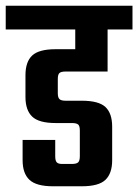

<svg xmlns="http://www.w3.org/2000/svg" viewBox="-40 -651 483 671"><path d="M-20 -631H423V-548H-20ZM223 -594H336V-401H189Q174 -401 168 -396Q162 -391 162 -375V-325Q162 -310 168 -304.5Q174 -299 189 -299H246Q305 -299 328.5 -277Q352 -255 352 -208V-91Q352 -45 328.5 -22.5Q305 0 246 0H145Q87 0 63 -22.5Q39 -45 39 -91V-162H153V-105Q153 -89 158.5 -83.5Q164 -78 177 -78H211Q227 -78 233 -83.5Q239 -89 239 -105V-195Q239 -211 233 -216Q227 -221 211 -221H154Q96 -221 72.5 -243.5Q49 -266 49 -312V-388Q49 -435 72.5 -457Q96 -479 154 -479H223Z"/></svg>

Font: Teko Light Medium
Style: Regular
Weight: 500
Version: Version 2.000;gftools[0.9.28.dev9+g7d2139d.d20230707]